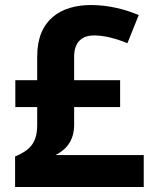

<svg xmlns="http://www.w3.org/2000/svg" viewBox="-20 -744 612 764"><path d="M342 -724C224 -724 128 -667 128 -520V-425H41V-318H128V-247C128 -171 95 -145 40 -121V0H552V-127H201C236 -145 275 -177 275 -248V-318H458V-425H275V-519C275 -581 311 -603 354 -603C395 -603 441 -591 487 -572L532 -684C480 -706 414 -724 342 -724Z"/></svg>

Font: Noto Sans Javanese
Style: Bold
Weight: 700
Designer: Monotype Design Team
Foundry: Monotype Imaging Inc.
Version: Version 2.005